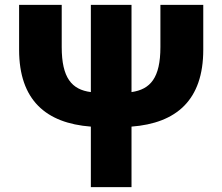

<svg xmlns="http://www.w3.org/2000/svg" viewBox="-20 -764 908 784"><path d="M635 -744V-572C635 -446 594 -399 517 -388V-744H351V-388C273 -398 232 -446 232 -572V-744H58V-561C58 -355 168 -261 351 -247V0H517V-247C700 -261 810 -355 810 -561V-744Z"/></svg>

Font: Noto Sans Korean Black
Style: Bold
Weight: 900
Designer: Ryoko NISHIZUKA (kana & ideographs); Paul D. Hunt (Latin, Greek & Cyrillic); Wenlong ZHANG (bopomofo); Sandoll Communica
Foundry: Adobe Systems Incorporated
Version: Version 1.000;PS 1;hotconv 1.0.78;makeotf.lib2.5.61930